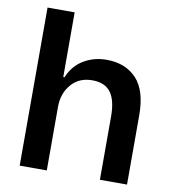

<svg xmlns="http://www.w3.org/2000/svg" viewBox="-82 -800 784 872"><g transform="rotate(10 310.0 -364.5)"><path d="M67 0V-729H192V-431H198Q220 -485 267 -513.5Q314 -542 373 -542Q460 -542 511 -488Q562 -434 562 -319V0H437V-292Q437 -367 410 -403Q383 -439 325 -439Q264 -439 228 -397Q192 -355 192 -293V0Z"/></g></svg>

Font: Mona Sans SemiBold
Style: Regular
Weight: 600
Designer: Deni Anggara
Foundry: GitHub
Version: Version 2.000;Glyphs 3.2.3 (3260)